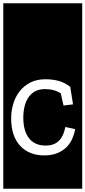

<svg xmlns="http://www.w3.org/2000/svg" viewBox="-32 -937 521 1170"><path d="M366 -163Q356 -108 327 -79Q298 -50 246 -50Q180 -50 145 -94.5Q110 -139 110 -220Q110 -256 117.5 -287.5Q125 -319 141 -343Q157 -367 182 -380.5Q207 -394 243 -394Q298 -394 338 -369L355 -294L413 -301L396 -408Q362 -434 325.5 -444Q289 -454 244 -454Q192 -454 153 -434Q114 -414 88 -381Q62 -348 49 -305Q36 -262 36 -216Q36 -108 90.5 -49Q145 10 238 10Q284 10 317.5 -4Q351 -18 373.5 -40.5Q396 -63 408.5 -92Q421 -121 426 -150ZM-12 -917H469V213H-12Z"/></svg>

Font: Zilla Slab Regular Highlight
Style: Regular
Weight: 410
Designer: Typotheque Type Foundry
Foundry: Typotheque type foundry
Version: Version 1.0; 2017